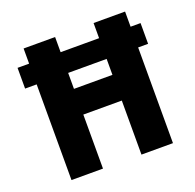

<svg xmlns="http://www.w3.org/2000/svg" viewBox="-118 -783 919 905"><g transform="rotate(-20 341.5 -330.0)"><path d="M33 -584H650V-480H33ZM442 0V-660H600V0ZM91 0V-660H249V0ZM187 -271V-400H507V-271Z"/></g></svg>

Font: Bricolage Grotesque 24pt SemiCondensed ExtraBold
Style: Regular
Weight: 800
Width: 4
Designer: Mathieu Triay
Foundry: Atelier Triay
Version: Version 1.001;gftools[0.9.33.dev8+g029e19f]